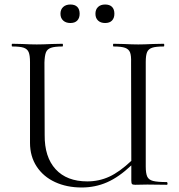

<svg xmlns="http://www.w3.org/2000/svg" viewBox="-20 -819 795 851"><path d="M719 0 633 -1 579 0Q568 0 565 -3.5Q562 -7 562 -19V-86Q507 -34 454.5 -11Q402 12 342 12Q276 12 224 -12Q172 -36 142.5 -81Q113 -126 113 -186V-544Q113 -574 107 -588Q101 -602 85 -607.5Q69 -613 34 -613Q32 -613 32 -619Q32 -625 34 -625L79 -624Q117 -622 143 -622Q169 -622 211 -624L257 -625Q259 -625 259 -619Q259 -613 257 -613Q222 -613 205.5 -607Q189 -601 183.5 -586.5Q178 -572 177 -542L178 -221Q177 -123 226.5 -69Q276 -15 367 -15Q419 -15 464.5 -36Q510 -57 562 -106L561 -542Q562 -572 556.5 -586.5Q551 -601 534.5 -607Q518 -613 483 -613Q481 -613 481 -619Q481 -625 483 -625L528 -624Q568 -622 593 -622Q617 -622 659 -624L706 -625Q708 -625 708 -619Q708 -613 706 -613Q671 -613 654.5 -607.5Q638 -602 632 -588Q626 -574 626 -544V-81Q626 -51 632.5 -36.5Q639 -22 658.5 -17Q678 -12 719 -12Q722 -12 722.5 -6Q723 0 719 0ZM248 -758Q248 -777 260 -788Q272 -799 292 -799Q312 -799 322.5 -788.5Q333 -778 333 -758Q333 -739 322.5 -728Q312 -717 292 -717Q272 -717 260 -728Q248 -739 248 -758ZM403 -758Q403 -777 414.5 -788Q426 -799 446 -799Q466 -799 476.5 -788.5Q487 -778 487 -758Q487 -739 476.5 -728Q466 -717 446 -717Q426 -717 414.5 -728Q403 -739 403 -758Z"/></svg>

Font: Cormorant Upright
Style: Regular
Weight: 400
Designer: Christian Thalmann (Catharsis Fonts)
Foundry: Catharsis Fonts
Version: Version 3.302